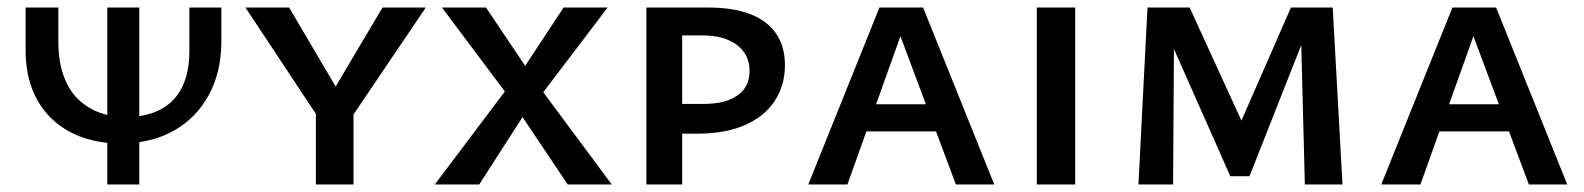

<svg xmlns="http://www.w3.org/2000/svg" viewBox="-20 -490 4207 510"><path d="M300 -109Q224 -109 167 -139Q110 -169 79 -224.5Q48 -280 48 -356V-470H135V-380Q135 -327 149 -288.5Q163 -250 187.5 -226.5Q212 -203 244 -191Q276 -179 312 -179Q369 -179 407 -199.5Q445 -220 464 -259Q483 -298 483 -353V-470H568V-380Q568 -299 534.5 -237.5Q501 -176 441 -142.5Q381 -109 300 -109ZM265 0V-470H350V0Z M822 -183 632 -470H748L887 -234H856L996 -470H1111L917 -183ZM819 0V-211H919V0Z M1135 0 1321 -247 1154 -470H1271L1375 -315L1477 -470H1594L1423 -245L1605 0H1488L1368 -179L1253 0Z M1697 0V-470H1861Q1926 -470 1971.5 -453Q2017 -436 2041 -401.5Q2065 -367 2065 -317Q2065 -263 2037.5 -221.5Q2010 -180 1958 -157.5Q1906 -135 1833 -135H1745V-214H1850Q1907 -214 1939 -236.5Q1971 -259 1971 -302Q1971 -345 1937.5 -370.5Q1904 -396 1845 -396H1792V0Z M2127 0 2316 -470H2432L2621 0H2519L2359 -428H2384L2231 0ZM2227 -141 2250 -213H2477L2511 -141Z M2734 0V-470H2836V0Z M3446 0 3435 -429 3464 -440 3299 -22H3248L3061 -444L3085 -470H3140L3298 -125H3258L3409 -470H3520L3546 0ZM3004 0 3028 -470H3099L3096 0Z M3649 0 3838 -470H3954L4143 0H4041L3881 -428H3906L3753 0ZM3749 -141 3772 -213H3999L4033 -141Z"/></svg>

Font: Ysabeau SC SemiBold
Style: Regular
Weight: 600
Designer: Christian Thalmann (Catharsis Fonts)
Version: Version 2.001;gftools[0.9.30]; featfreeze: smcp